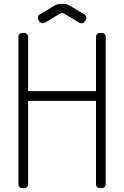

<svg xmlns="http://www.w3.org/2000/svg" viewBox="-20 -970 640 990"><path d="M75 -780V-20C75 -14.3 76.9 -9.6 80.8 -5.8C84.6 -1.9 89.3 0 95 0H105C110.7 0 115.4 -1.9 119.2 -5.8C123.1 -9.6 125 -14.3 125 -20V-450H475V-20C475 -14.3 476.9 -9.6 480.8 -5.8C484.6 -1.9 489.3 0 495 0H505C510.7 0 515.4 -1.9 519.2 -5.8C523.1 -9.6 525 -14.3 525 -20V-780C525 -785.7 523.1 -790.4 519.2 -794.2C515.4 -798.1 510.7 -800 505 -800H495C489.3 -800 484.6 -798.1 480.8 -794.2C476.9 -790.4 475 -785.7 475 -780V-500H125V-780C125 -785.7 123.1 -790.4 119.2 -794.2C115.4 -798.1 110.7 -800 105 -800H95C89.3 -800 84.6 -798.1 80.8 -794.2C76.9 -790.4 75 -785.7 75 -780ZM415.5 -895.5 337 -942.5 335 -943.5 333 -944.5C325 -948.2 315.7 -950 305 -950H295C284.7 -950 275.5 -948.2 267.5 -944.5L265.5 -943.5L263.5 -942.5L185 -895.5C180.3 -892.8 177.3 -888.8 176 -883.2C174.7 -877.8 175.3 -872.7 178 -868L183 -859.5C186 -854.8 190.2 -851.8 195.5 -850.5C200.8 -849.2 205.8 -849.8 210.5 -852.5L290 -900C296.7 -904.3 303.5 -904.3 310.5 -900L390 -852.5C394.7 -849.8 399.7 -849.2 405 -850.5C410.3 -851.8 414.3 -854.8 417 -859.5L422.5 -868C425.2 -872.7 425.8 -877.8 424.5 -883.2C423.2 -888.8 420.2 -892.8 415.5 -895.5Z"/></svg>

Font: lerotica
Style: Regular
Weight: 400
Designer: defharo
Foundry: deFharo
Version: Version 1.001 2011